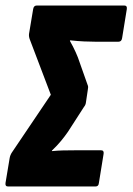

<svg xmlns="http://www.w3.org/2000/svg" viewBox="-31 -675 480 695"><path d="M-2 0Q-13 0 -11 -13L4 -103Q6 -114 12 -123L153 -332L77 -532Q73 -542 74 -552L89 -642Q91 -655 102 -655H419Q430 -655 428 -642L411 -537Q409 -524 398 -524H314Q297 -524 274 -525Q251 -526 223 -529L222 -527Q234 -506 243 -486Q252 -466 257 -450L286 -368Q288 -364 288 -359.5Q288 -355 287 -351L280 -304Q279 -295 273 -288L215 -198Q204 -182 190 -165Q176 -148 157 -130V-128Q177 -130 197 -130.5Q217 -131 242 -131H335Q346 -131 344 -118L327 -13Q326 0 315 0Z"/></svg>

Font: Sofia Sans Extra Condensed Black
Style: Italic
Weight: 900
Italic angle: -9°
Version: Version 4.100